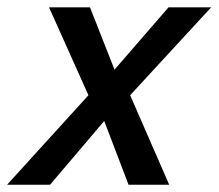

<svg xmlns="http://www.w3.org/2000/svg" viewBox="-62 -508 601 528"><path d="M-42.5 0 181.2 -246.1 72.8 -487.8H185.5L252.9 -316.4L401.4 -487.8H518.6L295.9 -246.1L403.3 0H291.5L224.6 -175.3L75.7 0Z"/></svg>

Font: HK Grotesk Medium Italic
Style: Regular
Weight: 500
Italic angle: -13°
Designer: Alfredo Marco Pradil and Stefan Peev
Foundry: Hanken Design Co.
Version: Version 1.000;PS 001.000;hotconv 1.0.88;makeotf.lib2.5.64775